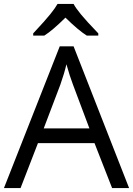

<svg xmlns="http://www.w3.org/2000/svg" viewBox="-20 -951 673 971"><path d="M546.9 0 458 -227.1H171.9L84 0H0L282.2 -716.8H352.1L632.8 0ZM432.1 -301.8 349.1 -522.9Q333 -564.9 315.9 -626Q305.2 -579.1 285.2 -522.9L201.2 -301.8ZM147.9 -782.2Q210 -848.6 234.9 -879.9Q259.8 -911.1 271 -931.2H352.1Q362.8 -910.6 389.4 -878.2Q416 -845.7 477.1 -782.2V-771H418.9Q376 -797.9 311 -861.8Q244.6 -796.4 204.1 -771H147.9Z"/></svg>

Font: HunimalSansv1.5
Style: Regular
Weight: 400
Foundry: Ascender Corporation
Version: Version 1.10